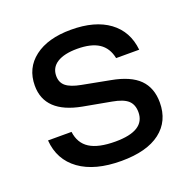

<svg xmlns="http://www.w3.org/2000/svg" viewBox="-100 -605 697 710"><g transform="rotate(-20 249.0 -250.0)"><path d="M261.7 10Q157.5 10 97.5 -33.3Q37.5 -76.7 31.7 -154.2H124.2Q130 -108.3 164.2 -86.7Q198.3 -65 265 -65Q381.7 -65 381.7 -138.3Q381.7 -168.3 363.8 -184.6Q345.8 -200.8 303.3 -208.3L194.2 -228.3Q55 -254.2 55 -360.8Q55 -430 107.5 -470Q160 -510 250.8 -510Q345 -510 400.4 -469.2Q455.8 -428.3 463.3 -354.2H372.5Q364.2 -395.8 333.8 -415.8Q303.3 -435.8 248.3 -435.8Q197.5 -435.8 169.6 -418.3Q141.7 -400.8 141.7 -367.5Q141.7 -341.7 159.6 -327.1Q177.5 -312.5 217.5 -305L326.7 -284.2Q400 -270.8 434.2 -236.7Q468.3 -202.5 468.3 -145Q468.3 -71.7 415 -30.8Q361.7 10 261.7 10Z"/></g></svg>

Font: Funnel Display
Style: Regular
Weight: 400
Designer: NORD ID, Kristian Moeller
Foundry: Dicotype
Version: Version 1.000